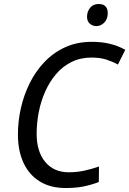

<svg xmlns="http://www.w3.org/2000/svg" viewBox="-20 -934 649 964"><path d="M309 10Q234 10 180.5 -22.5Q127 -55 98.5 -115.5Q70 -176 70 -259Q70 -324 84.5 -389.5Q99 -455 128.5 -515Q158 -575 202.5 -622Q247 -669 306.5 -696.5Q366 -724 441 -724Q491 -724 532 -714Q573 -704 609 -684L572 -610Q547 -624 515 -634.5Q483 -645 440 -645Q384 -645 339.5 -623Q295 -601 262 -562.5Q229 -524 207 -474.5Q185 -425 174.5 -370.5Q164 -316 164 -262Q164 -173 207 -121Q250 -69 326 -69Q365 -69 402.5 -77Q440 -85 477 -98L476 -20Q439 -6 400.5 2Q362 10 309 10ZM464 -803Q444 -803 430.5 -815.5Q417 -828 417 -850Q417 -876 432.5 -895Q448 -914 476 -914Q491 -914 501 -908.5Q511 -903 516 -893Q521 -883 521 -869Q521 -838 503.5 -820.5Q486 -803 464 -803Z"/></svg>

Font: Noto Sans Display
Style: Italic
Weight: 400
Italic angle: -12°
Designer: Monotype Design Team
Foundry: Monotype Imaging Inc.
Version: Version 2.003